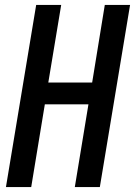

<svg xmlns="http://www.w3.org/2000/svg" viewBox="-20 -755 545 775"><path d="M4 0 126 -735H227L175 -422H352L403 -735H505L383 0H282L337 -334H161L106 0Z"/></svg>

Font: Iosevka SS04 Semibold Oblique
Style: Regular
Weight: 600
Italic angle: -9°
Monospace: yes
Designer: Belleve Invis
Foundry: Belleve Invis
Version: Version 19.0.0; ttfautohint (v1.8.4)